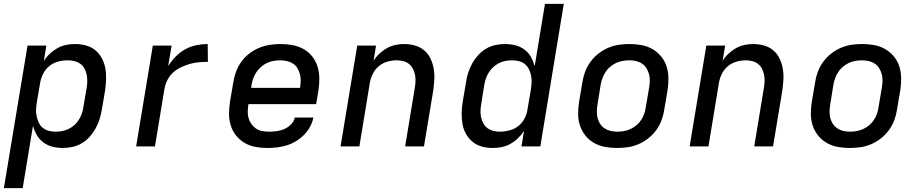

<svg xmlns="http://www.w3.org/2000/svg" viewBox="-27 -755 4747 990"><path d="M-7 215 115 -520H212L199 -440Q212 -461 230 -478Q248 -495 269.5 -507Q291 -519 314 -523.5Q337 -528 360 -528Q389 -528 416.5 -520.5Q444 -513 464.5 -496Q485 -479 498 -455Q511 -431 516 -403.5Q521 -376 520 -347Q519 -318 515 -289L498 -189Q494 -165 486.5 -140.5Q479 -116 466 -93Q453 -70 435.5 -50Q418 -30 395 -16.5Q372 -3 346.5 2.5Q321 8 297 8Q269 8 243.5 1.5Q218 -5 197 -20.5Q176 -36 163 -58.5Q150 -81 143 -106L90 215ZM259 -76Q276 -76 293 -79Q310 -82 326.5 -90Q343 -98 356.5 -110Q370 -122 379.5 -137.5Q389 -153 395 -169.5Q401 -186 403 -203L420 -303Q423 -320 423 -337.5Q423 -355 419.5 -371.5Q416 -388 408 -402.5Q400 -417 386.5 -426.5Q373 -436 356 -440Q339 -444 322 -444Q298 -444 273 -437.5Q248 -431 228 -415Q208 -399 196 -375.5Q184 -352 180 -328L163 -228Q160 -210 159 -191.5Q158 -173 162 -155.5Q166 -138 173 -122.5Q180 -107 193.5 -96Q207 -85 224 -80.5Q241 -76 259 -76Z M675 0 761 -520H858L840 -414Q857 -441 879 -463.5Q901 -486 928.5 -501Q956 -516 985.5 -522Q1015 -528 1044 -528L1045 -436Q1022 -436 998.5 -434Q975 -432 952 -425.5Q929 -419 906 -408Q883 -397 865 -380.5Q847 -364 836 -342Q825 -320 821 -297L772 0Z M1352 8Q1321 8 1290.5 2.5Q1260 -3 1234.5 -18Q1209 -33 1190.5 -56Q1172 -79 1163 -107.5Q1154 -136 1154 -167.5Q1154 -199 1159 -231L1176 -331Q1180 -358 1190 -385Q1200 -412 1217 -436Q1234 -460 1258 -478.5Q1282 -497 1308.5 -508Q1335 -519 1363 -523.5Q1391 -528 1418 -528Q1450 -528 1480.5 -522.5Q1511 -517 1537.5 -502.5Q1564 -488 1582.5 -464.5Q1601 -441 1610 -412.5Q1619 -384 1619.5 -352.5Q1620 -321 1615 -289L1603 -218H1254V-217Q1251 -199 1250.5 -181Q1250 -163 1254.5 -146.5Q1259 -130 1269 -116Q1279 -102 1292.5 -92.5Q1306 -83 1323.5 -79.5Q1341 -76 1360 -76Q1379 -76 1399 -78.5Q1419 -81 1438.5 -89.5Q1458 -98 1473.5 -113.5Q1489 -129 1493 -149H1589Q1584 -124 1571.5 -101Q1559 -78 1540 -59Q1521 -40 1498.5 -26.5Q1476 -13 1451.5 -5.5Q1427 2 1402 5Q1377 8 1352 8ZM1268 -302H1520V-303Q1523 -321 1523.5 -338.5Q1524 -356 1519.5 -372.5Q1515 -389 1506.5 -403.5Q1498 -418 1484 -427Q1470 -436 1453 -440Q1436 -444 1418 -444Q1401 -444 1383.5 -441Q1366 -438 1350 -430.5Q1334 -423 1319.5 -410.5Q1305 -398 1295 -383Q1285 -368 1279 -351Q1273 -334 1270 -317Z M1729 0 1815 -520H1912L1899 -441Q1911 -461 1929 -478Q1947 -495 1967.5 -506.5Q1988 -518 2011 -523Q2034 -528 2056 -528Q2085 -528 2112 -520.5Q2139 -513 2159.5 -496Q2180 -479 2192 -454.5Q2204 -430 2209 -402.5Q2214 -375 2212.5 -346.5Q2211 -318 2207 -289L2159 0H2062L2112 -303Q2115 -320 2115.5 -337.5Q2116 -355 2112.5 -371Q2109 -387 2101.5 -401.5Q2094 -416 2081 -426Q2068 -436 2051.5 -440Q2035 -444 2018 -444Q1994 -444 1970 -437Q1946 -430 1926.5 -414Q1907 -398 1895.5 -375Q1884 -352 1880 -328L1826 0Z M2513 8Q2484 8 2457 0.5Q2430 -7 2409.5 -24Q2389 -41 2375.5 -65Q2362 -89 2357.5 -116.5Q2353 -144 2353.5 -173Q2354 -202 2359 -231L2376 -331Q2379 -355 2387 -379.5Q2395 -404 2407.5 -427Q2420 -450 2438 -470Q2456 -490 2478.5 -503.5Q2501 -517 2526.5 -522.5Q2552 -528 2576 -528Q2604 -528 2630 -521.5Q2656 -515 2677 -499.5Q2698 -484 2710.5 -461.5Q2723 -439 2730 -414L2783 -735H2880L2759 0H2662L2675 -80Q2661 -59 2643.5 -42Q2626 -25 2604.5 -13Q2583 -1 2559.5 3.5Q2536 8 2513 8ZM2551 -76Q2575 -76 2600 -82.5Q2625 -89 2645.5 -105Q2666 -121 2678 -144.5Q2690 -168 2693 -192L2710 -292Q2713 -310 2714 -328.5Q2715 -347 2711.5 -364.5Q2708 -382 2700.5 -397.5Q2693 -413 2680 -424Q2667 -435 2649.5 -439.5Q2632 -444 2614 -444Q2597 -444 2580 -441Q2563 -438 2547 -430Q2531 -422 2517.5 -410Q2504 -398 2494 -382.5Q2484 -367 2478.5 -350.5Q2473 -334 2470 -317L2454 -217Q2451 -200 2450.5 -182.5Q2450 -165 2454 -148.5Q2458 -132 2466 -117.5Q2474 -103 2487.5 -93.5Q2501 -84 2517.5 -80Q2534 -76 2551 -76Z M3155 8Q3123 8 3092.5 2.5Q3062 -3 3036 -18Q3010 -33 2991.5 -56Q2973 -79 2963.5 -107.5Q2954 -136 2954 -167.5Q2954 -199 2959 -231L2976 -331Q2980 -358 2990 -385Q3000 -412 3017.5 -436Q3035 -460 3058.5 -478.5Q3082 -497 3109 -508.5Q3136 -520 3163.5 -524Q3191 -528 3218 -528Q3250 -528 3280.5 -522.5Q3311 -517 3337 -502Q3363 -487 3382 -464Q3401 -441 3410 -412.5Q3419 -384 3419.5 -352.5Q3420 -321 3415 -289L3398 -189Q3394 -162 3384 -135Q3374 -108 3356.5 -84Q3339 -60 3315.5 -41.5Q3292 -23 3265 -11.5Q3238 0 3210 4Q3182 8 3155 8ZM3155 -76Q3172 -76 3189.5 -79Q3207 -82 3223.5 -89.5Q3240 -97 3254.5 -109Q3269 -121 3279 -136.5Q3289 -152 3295 -169Q3301 -186 3303 -203L3320 -303Q3323 -321 3323.5 -338.5Q3324 -356 3319.5 -372.5Q3315 -389 3306.5 -403Q3298 -417 3284 -426.5Q3270 -436 3253 -440Q3236 -444 3218 -444Q3201 -444 3183.5 -441Q3166 -438 3150 -430.5Q3134 -423 3119.5 -411Q3105 -399 3095 -383.5Q3085 -368 3079 -351Q3073 -334 3070 -317L3054 -217Q3051 -199 3050.5 -181.5Q3050 -164 3054 -147.5Q3058 -131 3067 -117Q3076 -103 3090 -93.5Q3104 -84 3120.5 -80Q3137 -76 3155 -76Z M3529 0 3615 -520H3712L3699 -441Q3711 -461 3729 -478Q3747 -495 3767.5 -506.5Q3788 -518 3811 -523Q3834 -528 3856 -528Q3885 -528 3912 -520.5Q3939 -513 3959.5 -496Q3980 -479 3992 -454.5Q4004 -430 4009 -402.5Q4014 -375 4012.5 -346.5Q4011 -318 4007 -289L3959 0H3862L3912 -303Q3915 -320 3915.5 -337.5Q3916 -355 3912.5 -371Q3909 -387 3901.5 -401.5Q3894 -416 3881 -426Q3868 -436 3851.5 -440Q3835 -444 3818 -444Q3794 -444 3770 -437Q3746 -430 3726.5 -414Q3707 -398 3695.5 -375Q3684 -352 3680 -328L3626 0Z M4355 8Q4323 8 4292.5 2.5Q4262 -3 4236 -18Q4210 -33 4191.5 -56Q4173 -79 4163.5 -107.5Q4154 -136 4154 -167.5Q4154 -199 4159 -231L4176 -331Q4180 -358 4190 -385Q4200 -412 4217.5 -436Q4235 -460 4258.5 -478.5Q4282 -497 4309 -508.5Q4336 -520 4363.5 -524Q4391 -528 4418 -528Q4450 -528 4480.5 -522.5Q4511 -517 4537 -502Q4563 -487 4582 -464Q4601 -441 4610 -412.5Q4619 -384 4619.5 -352.5Q4620 -321 4615 -289L4598 -189Q4594 -162 4584 -135Q4574 -108 4556.5 -84Q4539 -60 4515.5 -41.5Q4492 -23 4465 -11.5Q4438 0 4410 4Q4382 8 4355 8ZM4355 -76Q4372 -76 4389.5 -79Q4407 -82 4423.5 -89.5Q4440 -97 4454.5 -109Q4469 -121 4479 -136.5Q4489 -152 4495 -169Q4501 -186 4503 -203L4520 -303Q4523 -321 4523.5 -338.5Q4524 -356 4519.5 -372.5Q4515 -389 4506.5 -403Q4498 -417 4484 -426.5Q4470 -436 4453 -440Q4436 -444 4418 -444Q4401 -444 4383.5 -441Q4366 -438 4350 -430.5Q4334 -423 4319.5 -411Q4305 -399 4295 -383.5Q4285 -368 4279 -351Q4273 -334 4270 -317L4254 -217Q4251 -199 4250.5 -181.5Q4250 -164 4254 -147.5Q4258 -131 4267 -117Q4276 -103 4290 -93.5Q4304 -84 4320.5 -80Q4337 -76 4355 -76Z"/></svg>

Font: Iosevka Aile Medium Oblique
Style: Regular
Weight: 500
Italic angle: -9°
Designer: Belleve Invis
Foundry: Belleve Invis
Version: Version 31.1.0; ttfautohint (v1.8.4)